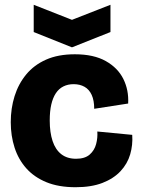

<svg xmlns="http://www.w3.org/2000/svg" viewBox="-20 -769 588 803"><path d="M296 14Q225 14 174 -7Q123 -28 90 -65Q57 -102 41 -151.5Q25 -201 25 -258Q25 -316 41 -367Q57 -418 89.5 -457.5Q122 -497 172.5 -519.5Q223 -542 293 -542Q372 -542 422.5 -513.5Q473 -485 496 -438.5Q519 -392 516 -336L374 -314Q374 -349 363.5 -372Q353 -395 333.5 -406Q314 -417 288 -417Q264 -417 245 -407.5Q226 -398 213.5 -379Q201 -360 194.5 -332Q188 -304 188 -265Q188 -215 200 -179Q212 -143 236.5 -124Q261 -105 298 -105Q335 -105 355 -122.5Q375 -140 382 -166.5Q389 -193 387 -219L533 -205Q536 -163 524.5 -123.5Q513 -84 484 -53Q455 -22 408.5 -4Q362 14 296 14ZM121 -749 281 -686 442 -749V-635L281 -571L121 -635Z"/></svg>

Font: Bricolage Grotesque 72pt ExtraBold
Style: Regular
Weight: 800
Designer: Mathieu Triay
Foundry: Atelier Triay
Version: Version 1.001;gftools[0.9.33.dev8+g029e19f]